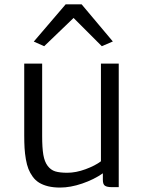

<svg xmlns="http://www.w3.org/2000/svg" viewBox="-20 -846 652 874"><path d="M181.2 -635.7 133.8 -656.7 278.8 -826.2H351.6L493.7 -657.2L443.4 -635.7L314.9 -764.2ZM253.4 7.8Q223.1 7.8 199.2 2Q175.3 -3.9 158.2 -14.4Q141.1 -24.9 128.9 -41.7Q116.7 -58.6 109.4 -77.1Q102.1 -95.7 97.7 -121.3Q93.3 -147 91.8 -172.1Q90.3 -197.3 90.3 -230V-556.6H171.9V-226.6Q171.9 -173.8 177.2 -141.8Q182.6 -109.9 196.8 -91.1Q210.9 -72.3 231.4 -65.9Q252 -59.6 286.1 -59.6Q325.7 -59.6 369.4 -75.7Q413.1 -91.8 439.5 -111.8V-556.6H520.5V5.9H489.3Q467.3 5.9 457.8 -0.5Q448.2 -6.8 448.2 -27.3V-57.1Q407.7 -28.8 354.2 -10.5Q300.8 7.8 253.4 7.8Z"/></svg>

Font: HaufeMerriweatherSansLt
Style: Regular
Weight: 300
Designer: Eben Sorkin
Foundry: Eben Sorkin
Version: Version 1.56